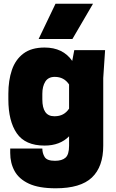

<svg xmlns="http://www.w3.org/2000/svg" viewBox="-20 -800 625 1034"><path d="M25 0ZM280 214Q189 214 135.5 189Q82 164 58.5 121Q35 78 35 24V0H208Q208 25 220.5 45.5Q233 66 276 66Q314 66 333 49Q352 32 352 -15V-66Q303 -16 220 -16Q116 -16 70.5 -82Q25 -148 25 -265V-295Q25 -367 44 -423Q63 -479 106 -511.5Q149 -544 220 -544Q319 -544 369 -472L380 -530H546L536 -380V-15Q536 98 475 156Q414 214 280 214ZM275 -174Q325 -174 352 -215V-345Q325 -386 275 -386Q240 -386 224 -360.5Q208 -335 208 -295V-265Q208 -174 272 -174ZM481 -590ZM370 -590H188L279 -780H481Z"/></svg>

Font: Tanohe Sans Black
Style: Regular
Weight: 900
Designer: Village Type and Design LLC & Cristiano Sobral
Foundry: Cooper Hewitt Smithsonian Design Museum
Version: Version 1.00;March 11, 2020;FontCreator 12.0.0.2522 64-bit; 